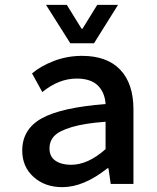

<svg xmlns="http://www.w3.org/2000/svg" viewBox="-20 -751 640 784"><path d="M267.1 -574.2 168 -731H252.9L313 -633.8H316.9L377 -731H461.9L363.8 -574.2ZM234.9 13.2Q163.1 13.2 116.9 -28.6Q70.8 -70.3 70.8 -136.2Q70.8 -223.1 150.1 -267.6Q229.5 -312 411.1 -326.2Q408.2 -373.5 379.4 -401.9Q350.6 -430.2 293 -430.2Q220.2 -430.2 152.8 -375L110.8 -451.2Q146 -481.4 200.4 -502.2Q254.9 -522.9 314.9 -522.9Q417 -522.9 470.9 -466.3Q524.9 -409.7 524.9 -304.2V0H432.1L422.9 -64H418.9Q321.8 13.2 234.9 13.2ZM270 -78.1Q339.4 -78.1 411.1 -142.1V-253.9Q325.2 -247.6 273.4 -232.2Q221.7 -216.8 201.9 -196Q182.1 -175.3 182.1 -145Q182.1 -111.3 206.5 -94.7Q231 -78.1 270 -78.1Z"/></svg>

Font: Office Code Pro Medium
Style: Regular
Weight: 500
Designer: Nathan Rutzky & Paul D. Hunt
Foundry: Adobe Systems Incorporated
Version: Version 1.004;PS 001.004;hotconv 1.0.70;makeotf.lib2.5.58329